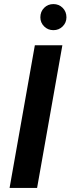

<svg xmlns="http://www.w3.org/2000/svg" viewBox="-20 -922 346 942"><path d="M27 0 151 -700H286L162 0ZM242 -774Q215 -774 196.5 -792.5Q178 -811 178 -837Q178 -865 196.5 -883.5Q215 -902 242 -902Q269 -902 287.5 -883.5Q306 -865 306 -837Q306 -811 287.5 -792.5Q269 -774 242 -774Z"/></svg>

Font: DM Sans 11pt
Style: Bold Italic
Weight: 700
Italic angle: -10°
Version: Version 4.004;gftools[0.9.30]